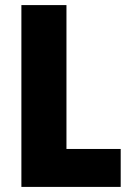

<svg xmlns="http://www.w3.org/2000/svg" viewBox="-20 -734 514 754"><path d="M64 0V-714H241V-149H454V0Z"/></svg>

Font: Noto Sans Khmer UI Condensed Black
Style: Regular
Weight: 900
Width: 3
Designer: Danh Hong and the Monotype Design Team
Foundry: Monotype Imaging Inc.
Version: Version 2.002; ttfautohint (v1.8.4.7-5d5b)